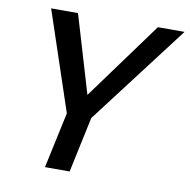

<svg xmlns="http://www.w3.org/2000/svg" viewBox="-80 -788 855 866"><g transform="rotate(10 348.0 -355.0)"><path d="M237 -256 85 -710H208L314 -354L574 -710H696L349 -254L295 0H182Z"/></g></svg>

Font: Raleway-v4020 SemiBold
Style: Italic
Weight: 600
Italic angle: -12°
Designer: Matt McInerney, Pablo Impallari, Rodrigo Fuenzalida
Foundry: Matt McInerney, Pablo Impallari, Rodrigo Fuenzalida
Version: Version 4.020;PS 004.020;hotconv 1.0.88;makeotf.lib2.5.64775